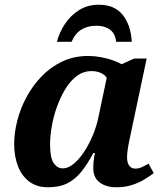

<svg xmlns="http://www.w3.org/2000/svg" viewBox="-20 -783 705 813"><path d="M183 10Q136 10 104 -14Q72 -38 56 -79.5Q40 -121 40 -173Q40 -220 53 -271.5Q66 -323 92 -371.5Q118 -420 156 -459.5Q194 -499 243.5 -522.5Q293 -546 354 -546Q380 -546 407 -541Q434 -536 457 -528Q480 -520 495 -511L548 -535H601L535 -223Q533 -212 528.5 -192Q524 -172 521 -151.5Q518 -131 518 -118Q518 -93 527.5 -81Q537 -69 553 -69Q567 -69 580 -75Q593 -81 609 -90L631 -50Q614 -37 591 -23Q568 -9 538.5 0.5Q509 10 473 10Q429 10 402 -10.5Q375 -31 375 -70Q375 -86 376.5 -101Q378 -116 382 -135H375Q351 -89 325 -56.5Q299 -24 265.5 -7Q232 10 183 10ZM246 -70Q268 -70 291 -88.5Q314 -107 335 -138.5Q356 -170 372.5 -209Q389 -248 397 -288L432 -454Q422 -468 405 -475Q388 -482 368 -482Q333 -482 305 -461Q277 -440 256 -405Q235 -370 220.5 -329Q206 -288 199 -246.5Q192 -205 192 -172Q192 -114 207.5 -92Q223 -70 246 -70ZM221 -606Q231 -645 254.5 -681Q278 -717 314.5 -740Q351 -763 398.6 -763Q465 -763 499.5 -720Q534 -677 538 -606H472Q468 -641 445.7 -657.5Q423.4 -674 387.6 -674Q351.8 -674 325.1 -658Q298.5 -642 283 -606Z"/></svg>

Font: Noto Serif
Style: Italic
Weight: 400
Italic angle: -12°
Designer: Monotype Design Team
Foundry: Monotype Imaging Inc.
Version: Version 2.013